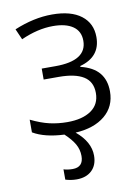

<svg xmlns="http://www.w3.org/2000/svg" viewBox="-86 -601 639 880"><g transform="rotate(-10 233.5 -161.0)"><path d="M231 9Q296 63 296 127Q296 171 270 196Q244 221 199 221Q173 221 147 213V165Q165 171 189 171Q239 171 239 119Q239 89 224.5 63.5Q210 38 179 9Q88 5 34 -27V-86Q81 -63 120.5 -54Q160 -45 203 -45Q273 -45 313.5 -73Q354 -101 354 -154Q354 -207 314.5 -231.5Q275 -256 199 -256H129V-307H193Q339 -307 339 -400Q339 -444 306 -467Q273 -490 213 -490Q142 -490 64 -455L42 -505Q133 -543 218 -543Q306 -543 353.5 -506.5Q401 -470 401 -406Q401 -314 305 -288V-284Q363 -270 391 -236.5Q419 -203 419 -150Q419 -80 368.5 -38Q318 4 231 9Z"/></g></svg>

Font: OpenSansMMV
Style: Light
Weight: 300
Foundry: Ascender Corporation
Version: Version 4.001